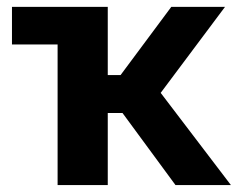

<svg xmlns="http://www.w3.org/2000/svg" viewBox="-20 -535 687 555"><path d="M487.3 0 315.7 -233.4 422.9 -294.9 647.5 0ZM219.5 -318.1H328.6L475.1 -515.1H630.4L400.9 -208.3H219.5ZM291.5 -515.1V0H146.5V-406.5H14.6V-515.1Z"/></svg>

Font: RobotoFlex
Style: Regular
Weight: 400
Designer: Berlow after Robertson
Foundry: Google
Version: Version 2.136